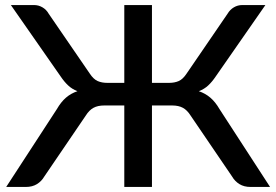

<svg xmlns="http://www.w3.org/2000/svg" viewBox="-20 -740 1094 760"><path d="M1049 0H971.5Q946 0 927.8 -11.2Q909.5 -22.5 898.5 -41.5L734.5 -282.5Q721 -304 704 -313.2Q687 -322.5 661.5 -322.5H581.5V0H472V-322.5H392.5Q367 -322.5 350 -313.2Q333 -304 319.5 -282.5L155.5 -41.5Q144.5 -22.5 126.2 -11.2Q108 0 82.5 0H4.5L205 -308Q221.5 -336.5 241.2 -353.5Q261 -370.5 286.5 -379Q265 -387.5 249.8 -401.8Q234.5 -416 220 -437.5L23 -720H115Q132.5 -720 148 -711Q163.5 -702 172.5 -686L335.5 -448.5Q350 -426.5 366.5 -419.2Q383 -412 404.5 -412H472V-720H581.5V-412H649.5Q671 -412 687.5 -419.2Q704 -426.5 718.5 -448.5L881 -686Q890.5 -702 905.8 -711Q921 -720 939 -720H1030.5L834 -437.5Q819.5 -416 804.2 -401.8Q789 -387.5 767 -379Q792.5 -370.5 812.5 -353.5Q832.5 -336.5 849 -308Z"/></svg>

Font: Lato 2
Style: Regular
Weight: 600
Designer: Lukasz Dziedzic with Adam Twardoch and Botio Nikoltchev
Foundry: tyPoland Lukasz Dziedzic
Version: Version 2.015; 2015-08-06; http://www.latofonts.com/